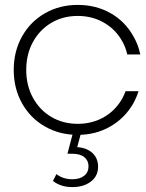

<svg xmlns="http://www.w3.org/2000/svg" viewBox="-20 -546 595 783"><path d="M499 -324Q493 -351 480 -375Q453 -425 405 -453Q357 -481 297 -481Q237 -481 189.5 -453Q142 -425 114.5 -375Q87 -325 87 -261Q87 -197 114.5 -147Q142 -97 189.5 -69Q237 -41 297 -41Q357 -41 405 -69Q453 -97 480 -147Q487 -160 492 -174H545Q537 -149 524 -125Q490 -65 430.5 -30.5Q371 4 297 4Q223 4 163.5 -30Q104 -64 70 -124.5Q36 -185 36 -261Q36 -337 70 -397.5Q104 -458 163.5 -492Q223 -526 297 -526Q371 -526 430.5 -492.5Q490 -459 524 -398Q544 -364 552 -324ZM275 217Q228 217 196 192L210 164Q237 185 275 185Q305 185 323 171Q341 157 341 132Q341 109 324 95Q307 81 275 81H255L278 -6H311L295 54Q335 57 357.5 78.5Q380 100 380 134Q380 172 350.5 194.5Q321 217 275 217Z"/></svg>

Font: Hilab Light
Style: Regular
Weight: 300
Designer: Cristianderson Lima
Foundry: Cristianderson
Version: Version 1.0